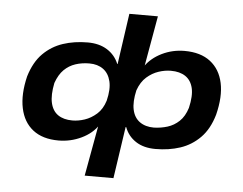

<svg xmlns="http://www.w3.org/2000/svg" viewBox="-57 -748 1264 998"><g transform="rotate(5 575.0 -249.0)"><path d="M420 180 469 -90H474Q444 -44 387.5 -17Q331 10 268 10Q185 10 134.5 -29.5Q84 -69 69 -141Q54 -213 77 -308Q100 -384 144 -428Q188 -472 247 -491.5Q306 -511 376 -511Q436 -511 477.5 -485Q519 -459 538 -413H540L578 -678H727L680 -412H677Q708 -457 763 -484Q818 -511 881 -511Q965 -511 1016 -471.5Q1067 -432 1082 -361.5Q1097 -291 1073 -195Q1051 -119 1006.5 -74Q962 -29 903 -9.5Q844 10 774 10Q712 10 671 -17Q630 -44 613 -90H610L570 180ZM331 -100Q362 -100 395 -111Q428 -122 457 -147.5Q486 -173 500 -218Q515 -279 505 -320Q495 -361 466 -382Q437 -403 394 -403Q355 -403 321.5 -392Q288 -381 262.5 -356Q237 -331 221 -286Q208 -222 217.5 -181Q227 -140 256 -120Q285 -100 331 -100ZM756 -100Q793 -101 827 -111.5Q861 -122 888 -147.5Q915 -173 929 -218Q944 -282 934.5 -322Q925 -362 895.5 -382Q866 -402 819 -402Q788 -402 755 -391Q722 -380 693.5 -355Q665 -330 649 -285Q635 -224 644 -183Q653 -142 682.5 -121Q712 -100 756 -100Z"/></g></svg>

Font: Nunito Sans 7pt Expanded
Style: Bold Italic
Weight: 700
Width: 7
Italic angle: -9°
Designer: Vernon Adams
Foundry: Vernon Adams
Version: Version 3.101;gftools[0.9.27]